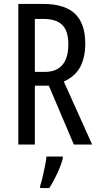

<svg xmlns="http://www.w3.org/2000/svg" viewBox="-20 -734 501 975"><path d="M199 -714Q309 -714 361 -664Q413 -614 413 -513Q413 -443 387.5 -394.5Q362 -346 304 -320L448 0H355L228 -299H157V0H73V-714ZM200 -638H157V-369H209Q266 -369 296.5 -404Q327 -439 327 -509Q327 -577 296 -607.5Q265 -638 200 -638ZM299 71Q289 108 269.5 149.5Q250 191 230 221H184V210Q190 192 196.5 164.5Q203 137 208.5 109Q214 81 216 61H299Z"/></svg>

Font: Noto Sans Sinhala UI ExtraCondensed
Style: Regular
Weight: 400
Width: 2
Designer: Jelle Bosma - Monotype Design Team
Foundry: Monotype Imaging Inc.
Version: Version 2.006; ttfautohint (v1.8.4.7-5d5b)